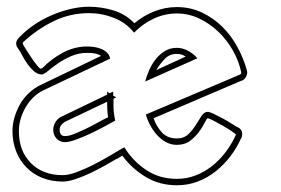

<svg xmlns="http://www.w3.org/2000/svg" viewBox="-20 -524 834 570"><path d="M505 -503Q545 -503 579 -487Q613 -471 639.5 -445Q666 -419 684.5 -385Q703 -351 713 -315Q713 -313 713.5 -312.5Q714 -312 714 -310Q714 -302 709.5 -294.5Q705 -287 697 -284L698 -285Q632 -257 567 -229Q502 -201 436 -173Q444 -149 460.5 -131Q477 -113 505 -113Q526 -113 539 -125.5Q552 -138 561 -152.5Q570 -167 578 -179.5Q586 -192 597 -192Q602 -192 614.5 -186Q627 -180 641 -172.5Q655 -165 667.5 -157Q680 -149 686 -146L685 -147Q699 -140 699 -126Q699 -119 696 -113V-114Q683 -85 664 -60Q645 -35 620.5 -15.5Q596 4 567 15Q538 26 505 26Q454 26 413 1.5Q372 -23 343 -62L327 -52V-53Q312 -44 291.5 -32.5Q271 -21 249 -10.5Q227 0 205 7.5Q183 15 166 15Q133 15 105.5 4Q78 -7 58.5 -27Q39 -47 28 -74.5Q17 -102 17 -135Q17 -155 23 -175.5Q29 -196 39.5 -214.5Q50 -233 65.5 -247.5Q81 -262 99 -271L280 -358Q271 -364 260.5 -365.5Q250 -367 239 -367Q213 -367 190.5 -357Q168 -347 151 -335Q134 -323 122 -313Q110 -303 104 -303Q92 -303 81.5 -312Q71 -321 62 -333.5Q53 -346 46 -359.5Q39 -373 33 -381Q28 -388 28 -395Q28 -404 37 -413Q55 -432 79.5 -449Q104 -466 131.5 -478Q159 -490 188 -497Q217 -504 244 -504Q281 -504 317 -493Q353 -482 379 -455Q405 -477 437.5 -490Q470 -503 505 -503ZM505 -484Q469 -484 436 -468.5Q403 -453 378 -427Q354 -457 318 -471Q282 -485 244 -485Q188 -485 139 -461Q90 -437 50 -400Q47 -397 47 -395Q48 -392 55.5 -380Q63 -368 72 -354.5Q81 -341 89.5 -330.5Q98 -320 101 -320L106 -322Q132 -349 166.5 -367.5Q201 -386 239 -386Q248 -386 259 -384.5Q270 -383 280 -379Q290 -375 297.5 -368Q305 -361 307 -350L107 -255Q91 -247 78 -234Q65 -221 55.5 -204.5Q46 -188 41 -170Q36 -152 36 -135Q36 -76 71.5 -40Q107 -4 166 -4Q184 -4 209 -13.5Q234 -23 259.5 -36Q285 -49 309 -63.5Q333 -78 349 -87Q375 -45 414.5 -19Q454 7 505 7Q535 7 561.5 -3.5Q588 -14 610 -31.5Q632 -49 649.5 -72Q667 -95 679 -121Q680 -122 680 -125Q680 -126 668.5 -134Q657 -142 642 -150.5Q627 -159 613.5 -166Q600 -173 597 -173Q594 -173 588 -160.5Q582 -148 571.5 -133.5Q561 -119 545 -106.5Q529 -94 505 -94Q487 -94 472 -102.5Q457 -111 445.5 -124Q434 -137 425.5 -153Q417 -169 413 -184L691 -302Q696 -304 696 -306V-310Q689 -343 671.5 -374Q654 -405 628.5 -429.5Q603 -454 571.5 -469Q540 -484 505 -484ZM316 -252V-240L325 -235L317 -231V-208Q317 -189 322 -166Q311 -160 291 -149Q271 -138 248.5 -127.5Q226 -117 205.5 -109.5Q185 -102 173 -102Q157 -102 147.5 -113Q138 -124 138 -139Q138 -150 144.5 -161Q151 -172 161 -177L298 -243V-252L305 -247ZM411 -282Q415 -298 423 -316Q431 -334 442.5 -348.5Q454 -363 469.5 -372.5Q485 -382 505 -382Q522 -382 538.5 -373Q555 -364 566 -351ZM301 -176Q299 -187 298.5 -199Q298 -211 298 -222L170 -161H171Q157 -152 157 -139Q157 -120 173 -120Q185 -120 202 -127Q219 -134 237.5 -143Q256 -152 273 -161.5Q290 -171 301 -176ZM531 -356Q520 -364 505 -364Q483 -364 468.5 -348.5Q454 -333 444 -316Z"/></svg>

Font: RonaldsonGothicLicht
Style: Regular
Weight: 400
Designer: Mr. Robertson for MacKellar, Smiths & Jordan Co. Philadelphia
Foundry: CAT-Fonts Peter Wiegel
Version: 1.000